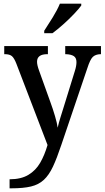

<svg xmlns="http://www.w3.org/2000/svg" viewBox="-20 -786 568 1042"><path d="M32 187Q94 187 134 163Q174 139 198 97.5Q222 56 238 1L69 -440Q57 -471 44.5 -481.5Q32 -492 6 -492H3V-536H240V-492H237Q181 -492 181 -451Q181 -433 192 -403L253 -233Q267 -195 278.5 -156Q290 -117 293 -93Q299 -120 308 -148.5Q317 -177 326 -206L386 -400Q395 -428 395 -449Q395 -472 380.5 -481.5Q366 -491 337 -492H334V-536H528V-492H525Q498 -491 483.5 -477Q469 -463 454 -416L313 0Q289 72 267.5 118Q246 164 218 190Q190 216 148.5 226Q107 236 43 236H32ZM220 -619Q241 -651 266 -691.5Q291 -732 305 -766H421V-756Q409 -739 382 -710.5Q355 -682 323 -653.5Q291 -625 265 -606H220Z"/></svg>

Font: Noto Serif Sinhala SemiCondensed Medium
Style: Regular
Weight: 500
Width: 4
Designer: Jelle Bosma - Monotype Design Team
Foundry: Monotype Imaging Inc.
Version: Version 2.007; ttfautohint (v1.8.4.7-5d5b)